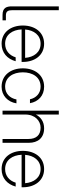

<svg xmlns="http://www.w3.org/2000/svg" viewBox="822 -1582 772 2457"><g transform="rotate(90 1208.5 -354.0)"><path d="M62 -720V-121C62 -51 79 0 172 0H241V-43H177C122 -43 111 -75 111 -124V-720Z M540 12C657 12 735 -61 764 -168H714C690 -88 628 -33 540 -33C425 -33 362 -126 357 -244H773V-260C773 -412 688 -532 540 -532C391 -532 307 -412 307 -260C307 -108 391 12 540 12ZM358 -289C367 -401 429 -487 540 -487C650 -487 712 -401 721 -289Z M1090 12C1205 12 1286 -68 1303 -178H1253C1237 -93 1177 -33 1090 -33C968 -33 906 -134 906 -260C906 -386 968 -487 1090 -487C1175 -487 1234 -430 1251 -351H1301C1282 -457 1206 -532 1090 -532C940 -532 855 -412 855 -260C855 -108 940 12 1090 12Z M1397 0H1446V-291C1446 -417 1528 -487 1614 -487C1708 -487 1759 -433 1759 -331V0H1808V-336C1808 -453 1745 -532 1622 -532C1535 -532 1478 -487 1446 -426V-720H1397Z M2144 12C2261 12 2339 -61 2368 -168H2318C2294 -88 2232 -33 2144 -33C2029 -33 1966 -126 1961 -244H2377V-260C2377 -412 2292 -532 2144 -532C1995 -532 1911 -412 1911 -260C1911 -108 1995 12 2144 12ZM1962 -289C1971 -401 2033 -487 2144 -487C2254 -487 2316 -401 2325 -289Z"/></g></svg>

Font: Aspekta 200
Style: Regular
Weight: 200
Designer: Ivo Dolenc
Version: Version 2.000